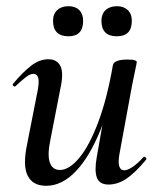

<svg xmlns="http://www.w3.org/2000/svg" viewBox="-20 -586 512 619"><path d="M129 13Q86 13 69.5 -19Q53 -51 67 -119L102 -297Q107 -327 102.5 -337.5Q98 -348 88 -348Q77 -348 63 -337Q49 -326 31 -309Q27 -305 23 -309Q19 -313 23 -317Q55 -355 81.5 -375Q108 -395 136 -395Q164 -395 175 -372.5Q186 -350 174 -297L143 -138Q132 -87 140.5 -62.5Q149 -38 173 -38Q203 -38 235.5 -77Q268 -116 296.5 -191.5Q325 -267 344 -376L360 -375Q340 -257 305 -169.5Q270 -82 225 -34.5Q180 13 129 13ZM330 9Q301 9 292.5 -13Q284 -35 292 -80L344 -376Q348 -394 391 -394Q409 -394 415 -391.5Q421 -389 421 -387Q421 -383 416 -360.5Q411 -338 406 -312L365 -89Q356 -37 381 -37Q391 -37 407 -47.5Q423 -58 442 -79Q445 -83 449.5 -78.5Q454 -74 450 -70Q415 -28 387 -9.5Q359 9 330 9ZM357 -469Q307 -469 307 -519Q307 -541 320.5 -553.5Q334 -566 357 -566Q379 -566 392 -553.5Q405 -541 405 -519Q405 -469 357 -469ZM201 -469Q151 -469 151 -519Q151 -541 164.5 -553.5Q178 -566 201 -566Q223 -566 235.5 -553.5Q248 -541 248 -519Q248 -469 201 -469Z"/></svg>

Font: Cormorant Infant Light SemiBold
Style: Italic
Weight: 600
Italic angle: -10°
Version: Version 4.001